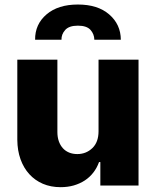

<svg xmlns="http://www.w3.org/2000/svg" viewBox="-20 -804 676 832"><path d="M55 -545.5H228.7V-231.9Q228.7 -209.5 234.9 -191.9Q241.1 -174.4 252.3 -161.9Q263.5 -149.5 279.5 -142.9Q295.5 -136.4 315 -136.4Q353.3 -136.4 380.3 -162.3Q407 -187.9 407 -235.4V-545.5H580.3V0H414.8V-101.6H409.1Q400.2 -76.7 384.6 -56.5Q369 -36.2 347.7 -22.2Q326.3 -8.2 299.9 -0.5Q273.4 7.1 242.5 7.1Q200.3 7.1 165.8 -7.6Q131.4 -22.4 106.9 -49.4Q82.4 -76.3 68.9 -114Q55.4 -151.6 55 -197.8ZM181.8 -741.8Q231.9 -784.4 317.5 -784.4Q403.4 -784.4 452.8 -741.8Q503.2 -698.5 503.6 -631.7H388.8Q388.5 -655.9 372.2 -674.4Q355.8 -692.8 317.5 -692.8Q279.1 -692.8 262.4 -674Q245.7 -655.2 246.4 -631.7H132.1Q131.4 -698.9 181.8 -741.8Z"/></svg>

Font: Inter P Extra Bold
Style: Regular
Weight: 800
Designer: Rasmus Andersson
Foundry: rsms
Version: Version 3.018;git-588b23468